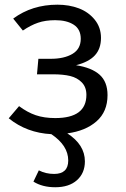

<svg xmlns="http://www.w3.org/2000/svg" viewBox="-20 -558 536 816"><path d="M437 -153.8Q437 -83.5 390.4 -42.5Q343.8 -1.5 266.1 8.8Q340.8 57.1 340.8 127.9Q340.8 177.7 307.1 207.8Q273.4 237.8 214.8 237.8Q160.2 237.8 122.1 213.9L145 166Q174.3 181.2 210 181.2Q270 181.2 270 124Q270 60.5 198.2 12.2Q93.8 6.8 17.1 -55.2L61 -106.9Q96.2 -80.6 131.8 -68.4Q167.5 -56.2 214.8 -56.2Q347.2 -56.2 347.2 -154.8Q347.2 -187.5 327.9 -207.5Q308.6 -227.5 278.6 -234.9Q248.5 -242.2 205.1 -242.2H137.2L143.1 -308.1H195.8Q252.9 -308.1 288.1 -329.1Q323.2 -350.1 323.2 -393.1Q323.2 -433.6 293.5 -452.9Q263.7 -472.2 214.8 -472.2Q172.9 -472.2 141.6 -461.4Q110.4 -450.7 77.1 -428.2L36.1 -479Q116.2 -538.1 224.1 -538.1Q273.9 -538.1 315.2 -522.5Q356.4 -506.8 382.8 -474.1Q409.2 -441.4 409.2 -397Q409.2 -351.1 383.5 -323Q357.9 -294.9 303.2 -280.8Q369.6 -270.5 403.3 -240.5Q437 -210.4 437 -153.8Z"/></svg>

Font: Fira Sans Book
Style: Regular
Weight: 350
Designer: Carrois Corporate & Edenspiekermann AG
Foundry: Carrois Corporate GbR & Edenspiekermann AG
Version: Version 4.203;PS 004.203;hotconv 1.0.88;makeotf.lib2.5.64775